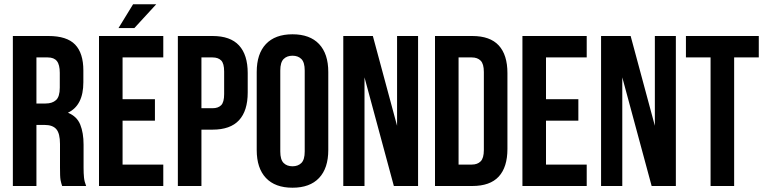

<svg xmlns="http://www.w3.org/2000/svg" viewBox="-20 -868 3569 896"><path d="M270 0Q268 -7 266 -13Q264 -19 262.5 -28Q261 -37 260.5 -51Q260 -65 260 -86V-196Q260 -245 243 -265Q226 -285 188 -285H150V0H40V-700H206Q292 -700 330.5 -660Q369 -620 369 -539V-484Q369 -376 297 -342Q339 -325 354.5 -286.5Q370 -248 370 -193V-85Q370 -59 372 -39.5Q374 -20 382 0ZM150 -600V-385H193Q224 -385 241.5 -401Q259 -417 259 -459V-528Q259 -566 245.5 -583Q232 -600 203 -600Z M552 -405H703V-305H552V-100H742V0H442V-700H742V-600H552ZM709 -848 607 -737H533L601 -848Z M972 -700Q1055 -700 1095.5 -656Q1136 -612 1136 -527V-436Q1136 -351 1095.5 -307Q1055 -263 972 -263H920V0H810V-700ZM920 -600V-363H972Q998 -363 1012 -377Q1026 -391 1026 -429V-534Q1026 -572 1012 -586Q998 -600 972 -600Z M1288 -161Q1288 -123 1303.5 -107.5Q1319 -92 1345 -92Q1371 -92 1386.5 -107.5Q1402 -123 1402 -161V-539Q1402 -577 1386.5 -592.5Q1371 -608 1345 -608Q1319 -608 1303.5 -592.5Q1288 -577 1288 -539ZM1178 -532Q1178 -617 1221 -662.5Q1264 -708 1345 -708Q1426 -708 1469 -662.5Q1512 -617 1512 -532V-168Q1512 -83 1469 -37.5Q1426 8 1345 8Q1264 8 1221 -37.5Q1178 -83 1178 -168Z M1681 -507V0H1582V-700H1720L1833 -281V-700H1931V0H1818Z M2010 -700H2184Q2267 -700 2307.5 -656Q2348 -612 2348 -527V-173Q2348 -88 2307.5 -44Q2267 0 2184 0H2010ZM2120 -600V-100H2182Q2208 -100 2223 -115Q2238 -130 2238 -168V-532Q2238 -570 2223 -585Q2208 -600 2182 -600Z M2528 -405H2679V-305H2528V-100H2718V0H2418V-700H2718V-600H2528Z M2884 -507V0H2785V-700H2923L3036 -281V-700H3134V0H3021Z M3181 -700H3521V-600H3406V0H3296V-600H3181Z"/></svg>

Font: BebasNeueW01-Regular
Style: Regular
Weight: 400
Designer: Ryoichi Tsunekawa
Foundry: Ryoichi Tsunekawa
Version: Version 1.30